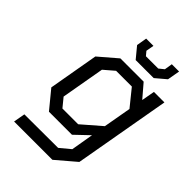

<svg xmlns="http://www.w3.org/2000/svg" viewBox="-255 -832 1138 1138"><g transform="rotate(45 314.0 -263.5)"><path d="M330 -580 273 -649 284 -714H345L336 -664L357 -639H460L491 -664L499 -714H560L546 -635L481 -580ZM78 187 91 114 373 113 438 59 462 -82 376 0H183L91 -112L146 -426L259 -523H454L525 -440L540 -523H628L521 83L399 187ZM358 -70 478 -174 509 -349 425 -453H293L229 -398L181 -125L226 -70Z"/></g></svg>

Font: Tomorrow
Style: Italic
Weight: 400
Italic angle: -10°
Designer: Tony de Marco, Monica Rizzolli
Foundry: Just in Type
Version: Version 2.002